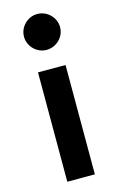

<svg xmlns="http://www.w3.org/2000/svg" viewBox="-117 -799 522 848"><g transform="rotate(-15 144.5 -375.0)"><path d="M144 -586C189 -586 227 -623 227 -668C227 -713 189 -750 144 -750C100 -750 62 -713 62 -668C62 -623 100 -586 144 -586ZM81 -500V0H207V-500Z"/></g></svg>

Font: Oakes Bold
Style: Regular
Weight: 700
Designer: Samuel Oakes
Foundry: Samuel Oakes
Version: Version 1.003;PS 001.003;hotconv 1.0.88;makeotf.lib2.5.64775